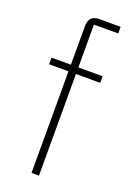

<svg xmlns="http://www.w3.org/2000/svg" viewBox="-143 -794 581 847"><g transform="rotate(20 147.0 -370.0)"><path d="M121 -477H30V-508H121V-689Q121 -740 170 -740H270V-709H156V-508H270V-477H156V0H121Z"/></g></svg>

Font: IBM Plex Sans Hebrew ExtLt
Style: Regular
Weight: 200
Designer: Mike Abbink, Paul van der Laan, Pieter van Rosmalen, Yanek Iontef
Foundry: Bold Monday
Version: Version 1.3